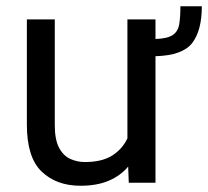

<svg xmlns="http://www.w3.org/2000/svg" viewBox="-20 -591 673 621"><path d="M563.5 -570.8H632.8Q632.8 -492.7 601.8 -452.1Q570.8 -411.6 482.9 -409.2V0H396.5L394.5 -52.2Q370.1 -22.9 332 -6.6Q293.9 9.8 240.2 9.8Q162.6 9.8 114.7 -36.1Q66.9 -82 66.9 -187.5V-528.3H157.2V-186.5Q157.2 -139.2 171.1 -113Q185.1 -86.9 207.5 -76.9Q230 -66.9 254.4 -66.9Q309.6 -66.9 342.8 -87.9Q376 -108.9 392.1 -143.6V-528.3H482.9V-464.8Q522 -466.3 538.8 -477.8Q555.7 -489.3 559.6 -512.2Q563.5 -535.2 563.5 -570.8Z"/></svg>

Font: Vazirmatn RD FD
Style: Regular
Weight: 400
Designer: Saber Rastikerdar
Foundry: Saber Rastikerdar
Version: Version 33.003